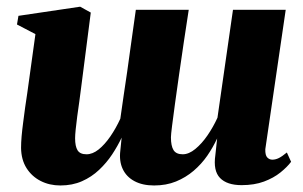

<svg xmlns="http://www.w3.org/2000/svg" viewBox="-20 -556 928 588"><path d="M228.5 -288Q226 -267.5 222.8 -244.5Q219.5 -221.5 216.5 -199.5Q213.5 -177.5 211.8 -159.8Q210 -142 210 -132.5Q210 -108 217.5 -95.8Q225 -83.5 245 -83.5Q263.5 -83.5 282 -98.2Q300.5 -113 317.8 -138Q335 -163 348.5 -192.5Q353 -225 358.8 -264.2Q364.5 -303.5 369.5 -336.5Q373.5 -364.5 378.2 -399.2Q383 -434 387.8 -467.8Q392.5 -501.5 396 -526H558Q550.5 -478.5 543 -427.5Q535.5 -376.5 528.5 -328Q521.5 -279.5 516 -239Q510.5 -198.5 507 -171Q503.5 -143.5 503.5 -135.5Q503.5 -109 511.5 -96.2Q519.5 -83.5 539.5 -83.5Q558.5 -83.5 578.2 -99.8Q598 -116 615.5 -141.5Q633 -167 646 -195.5L693.5 -526H855L792.5 -99Q792 -80.5 798.5 -73.8Q805 -67 814 -67Q824 -67 834 -72Q844 -77 858.5 -89L871.5 -60.5Q859.5 -44.5 838.8 -27.8Q818 -11 788.5 0Q759 11 720 11Q675 11 653.8 -11Q632.5 -33 639.5 -81L645 -132Q632.5 -105 614.8 -79.2Q597 -53.5 573 -33Q549 -12.5 519 -0.2Q489 12 452 12Q416.5 12 391.8 -1.2Q367 -14.5 355.8 -38.5Q344.5 -62.5 348.5 -95L352.5 -134.5Q340.5 -109 323.5 -83.2Q306.5 -57.5 283.5 -35.8Q260.5 -14 231 -1Q201.5 12 165 12Q131.5 12 104.5 -1.8Q77.5 -15.5 61.2 -41.2Q45 -67 44.5 -103Q44.5 -119 46.2 -139Q48 -159 51 -181.5Q54 -204 57 -227Q60 -250 63.5 -271L88.5 -451.5L32 -481L36.5 -507.5L225.5 -535.5L258 -517.5Z"/></svg>

Font: Merriweather 96pt Black
Style: Italic
Weight: 900
Italic angle: -7.8°
Version: Version 2.101